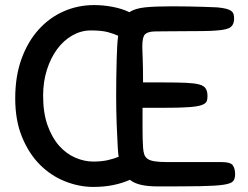

<svg xmlns="http://www.w3.org/2000/svg" viewBox="-20 -728 977 757"><path d="M351 -708Q387 -708 424 -701Q461 -694 490 -680Q513 -695 552 -699Q591 -703 652 -703Q653 -703 673.5 -703Q694 -703 723 -702.5Q752 -702 783.5 -701Q815 -700 836 -699Q858 -697 871.5 -693.5Q885 -690 892 -684.5Q899 -679 901 -671.5Q903 -664 903 -655Q903 -632 890 -621.5Q877 -611 837 -608Q817 -606 778.5 -605.5Q740 -605 700 -605Q660 -605 628 -604.5Q596 -604 588 -604Q562 -603 551.5 -592.5Q541 -582 541 -543Q541 -534 542.5 -499.5Q544 -465 544 -403H627Q680 -403 713.5 -401.5Q747 -400 765.5 -395Q784 -390 791 -379Q798 -368 798 -350Q798 -341 796.5 -333.5Q795 -326 788 -320.5Q781 -315 768 -311.5Q755 -308 731 -306Q702 -304 676.5 -303.5Q651 -303 626 -303H542Q542 -288 542 -267Q542 -246 542 -224Q542 -202 542.5 -181Q543 -160 544 -147Q545 -131 548.5 -120Q552 -109 561.5 -102Q571 -95 589.5 -92Q608 -89 639 -89H854Q889 -89 898 -76Q907 -63 907 -41Q907 -23 899 -13.5Q891 -4 860.5 0.5Q830 5 769.5 6Q709 7 603 7Q564 7 537 1Q510 -5 492 -19Q463 -6 427 1.5Q391 9 348 9Q292 9 236.5 -13Q181 -35 137.5 -78.5Q94 -122 67 -187.5Q40 -253 40 -340Q40 -427 64.5 -495Q89 -563 131.5 -610.5Q174 -658 230.5 -683Q287 -708 351 -708ZM444 -152Q442 -184 440 -239Q438 -294 438 -352Q438 -385 438.5 -420.5Q439 -456 440 -493Q441 -521 442 -544Q443 -567 446 -587Q429 -595 404.5 -601.5Q380 -608 338 -608Q300 -608 265.5 -588.5Q231 -569 205.5 -534.5Q180 -500 165 -453Q150 -406 150 -351Q150 -283 167.5 -234Q185 -185 213 -153.5Q241 -122 276.5 -106.5Q312 -91 348 -91Q380 -91 404.5 -96.5Q429 -102 448 -110Q446 -120 445.5 -130Q445 -140 444 -152Z"/></svg>

Font: Sniglet
Style: Regular
Weight: 400
Designer: Haley Fiege
Foundry: Haley Fiege, Pablo Impallari, Brenda Gallo
Version: Version 2.000; ttfautohint (v0.95) -l 8 -r 50 -G 200 -x 14 -